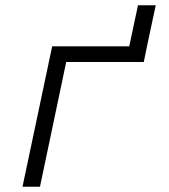

<svg xmlns="http://www.w3.org/2000/svg" viewBox="-20 -705 640 725"><path d="M65 0 177 -530H468L501 -685H568L535 -530L523 -471H230L131 0Z"/></svg>

Font: Geist Mono Light
Style: Italic
Weight: 300
Italic angle: -12°
Monospace: yes
Designer: Basement.studio, Andrés Briganti, Mateo Zaragoza
Foundry: Basement.studio, Vercel, Andrés Briganti, Guido Ferreyra, Mateo Zaragoza
Version: Version 1.500; ttfautohint (v1.8.4.7-5d5b)